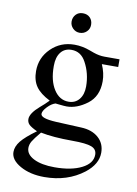

<svg xmlns="http://www.w3.org/2000/svg" viewBox="-92 -682 685 960"><g transform="rotate(10 250.0 -202.0)"><path d="M300 -572Q300 -551 285.5 -537Q271 -523 250 -523Q230 -523 215.5 -537.5Q201 -552 201 -572Q201 -593 214.5 -607.5Q228 -622 250 -622Q273 -622 286.5 -608Q300 -594 300 -572ZM470 -388H387Q406 -345 406 -304Q406 -227 354 -188Q302 -149 250 -149Q239 -149 212 -152L193 -154Q173 -148 153 -127Q133 -106 133 -91Q133 -68 211 -64L340 -58Q395 -56 428 -27Q461 2 461 49Q461 107 401 154Q318 218 201 218Q129 218 78.5 189.5Q28 161 28 121Q28 93 50 65.5Q72 38 126 -1Q94 -16 83.5 -27Q73 -38 73 -54Q73 -83 119 -123Q142 -142 162 -163Q112 -188 90.5 -219Q69 -250 69 -297Q69 -365 117.5 -412.5Q166 -460 236 -460Q276 -460 316 -445L338 -437Q367 -427 393 -427H470ZM152 -338V-335Q152 -263 180.5 -218.5Q209 -174 255 -174Q289 -174 309 -198.5Q329 -223 329 -264Q329 -330 299 -385Q274 -432 226 -432Q191 -432 171.5 -407Q152 -382 152 -338ZM433 64Q433 36 405.5 25.5Q378 15 309 15Q210 15 147 2Q117 38 107.5 54.5Q98 71 98 88Q98 121 137.5 141Q177 161 243 161Q328 161 380.5 134.5Q433 108 433 64Z"/></g></svg>

Font: STIX MathJax Latin
Style: Regular
Weight: 400
Designer: MicroPress Inc., with final additions and corrections provided by Coen Hoffman, Elsevier (retired)
Version: Version 1.1.1